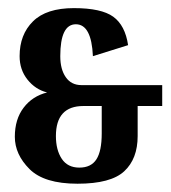

<svg xmlns="http://www.w3.org/2000/svg" viewBox="-20 -437 414 466"><path d="M373.7 -230.4H177.9Q153 -230.4 139.7 -249.6Q126.3 -268.7 126.3 -300.7Q126.3 -378.1 164.1 -378.1Q202 -378.1 205.5 -300.7L290.9 -327.4Q283.8 -375.4 254.9 -396.4Q226 -417.3 159.3 -417.3Q92.5 -417.3 60.1 -385.2Q27.6 -353.2 27.6 -300.7Q27.6 -267.8 46.7 -243.8Q65.8 -219.8 94.3 -212.6Q58.7 -203.7 37.4 -175.7Q16 -147.7 16 -105Q16 -62.3 51.6 -26.7Q87.2 8.9 168.1 8.9Q249.1 8.9 281.6 -21.4Q314.1 -51.6 314.1 -106.8V-179.7H373.7ZM226.9 -179.7V-113Q226.9 -70.3 214 -50.3Q201.1 -30.2 172.6 -30.2Q144.1 -30.2 129.9 -51.6Q115.7 -73 115.7 -106.8Q115.7 -179.7 182.4 -179.7Z"/></svg>

Font: Gidugu
Style: Regular
Weight: 400
Designer: Purushoth Kumar Guthula
Foundry: Silicon Andhra, USA.
Version: Version 1.0.5; ttfautohint (v1.2.25-373a) -l 7 -r 28 -G 50 -